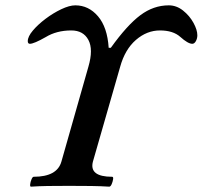

<svg xmlns="http://www.w3.org/2000/svg" viewBox="-20 -696 759 719"><path d="M96 3Q92 3 93 -6Q94 -15 98 -24.5Q102 -34 106 -34Q194 -34 210 -91L311 -446Q330 -511 311 -546.5Q292 -582 247 -582Q192 -582 151 -557Q107 -532 92 -532Q84 -532 84 -542Q84 -559 103 -581.5Q122 -604 150.5 -625.5Q179 -647 209.5 -661.5Q240 -676 262 -676Q312 -676 347 -635Q382 -594 387 -517H395Q456 -602 505.5 -639Q555 -676 612 -676Q641 -676 665.5 -656.5Q690 -637 704.5 -610.5Q719 -584 719 -564Q719 -552 713.5 -542Q708 -532 700 -532Q684 -532 655 -558Q628 -582 579 -582Q530 -582 489 -546.5Q448 -511 430 -446L328 -91Q313 -34 400 -34Q405 -34 403.5 -24.5Q402 -15 398 -6Q394 3 389 3Q357 1 321.5 0.5Q286 0 238 0Q192 0 159 0.5Q126 1 96 3Z"/></svg>

Font: Junicode
Style: Bold Italic
Weight: 700
Italic angle: -11°
Designer: Peter S. Baker
Version: Version 2.100; ttfautohint (v1.8.4)